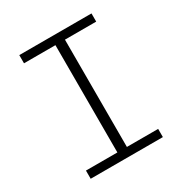

<svg xmlns="http://www.w3.org/2000/svg" viewBox="-172 -868 944 995"><g transform="rotate(-30 300.0 -370.0)"><path d="M84 -49H272V-691H84V-740H516V-691H329V-49H516V0H84Z"/></g></svg>

Font: IBM Plex Mono Light
Style: Regular
Weight: 300
Monospace: yes
Designer: Mike Abbink, Paul van der Laan, Pieter van Rosmalen
Foundry: Bold Monday
Version: Version 2.3